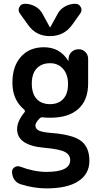

<svg xmlns="http://www.w3.org/2000/svg" viewBox="-20 -785 540 1035"><path d="M250 -444.3Q204.1 -444.3 177.7 -416Q151.4 -387.7 151.4 -335Q151.4 -280.3 177.2 -252Q203.1 -223.6 250 -223.6Q294.9 -223.6 320.8 -251.5Q346.7 -279.3 346.7 -332Q346.7 -383.8 319.8 -414.1Q293 -444.3 250 -444.3ZM230.5 141.6Q358.4 141.6 358.4 78.1Q358.4 48.8 329.1 33.7Q299.8 18.6 219.7 11.7Q71.3 -1 72.3 -89.8Q72.3 -130.9 111.3 -178.7Q118.2 -185.5 110.4 -194.3Q46.9 -246.1 46.9 -339.8Q46.9 -427.7 92.8 -479Q138.7 -530.3 216.8 -530.3Q301.8 -530.3 346.7 -459Q346.7 -458 348.6 -458H349.6V-468.8Q350.6 -491.2 366.2 -505.4Q381.8 -519.5 404.3 -519.5Q425.8 -519.5 440.4 -504.4Q455.1 -489.3 455.1 -467.8V-335Q455.1 -245.1 402.3 -197.8Q349.6 -150.4 252 -150.4Q225.6 -150.4 213.9 -152.3Q200.2 -154.3 193.4 -146.5Q170.9 -124 170.9 -108.4Q170.9 -90.8 189 -81.5Q207 -72.3 254.9 -68.4Q372.1 -59.6 417 -25.4Q461.9 8.8 461.9 82Q461.9 152.3 402.8 191.4Q343.8 230.5 230.5 230.5Q162.1 230.5 90.8 208Q69.3 201.2 57.1 182.6Q44.9 164.1 44.9 140.6Q44.9 125 59.1 116.2Q73.2 107.4 88.9 113.3Q164.1 141.6 230.5 141.6ZM290 -709Q303.7 -735.4 330.1 -750Q356.4 -764.6 385.7 -764.6Q405.3 -764.6 415 -747.6Q424.8 -730.5 413.1 -712.9L369.1 -651.4Q326.2 -590.8 250 -590.3Q173.8 -589.8 130.9 -651.4L86.9 -712.9Q75.2 -729.5 84.5 -747.1Q93.8 -764.6 114.3 -764.6Q144.5 -764.6 170.4 -750Q196.3 -735.4 210 -709L249 -637.7H250H251Z"/></svg>

Font: Rounded-X Mgen+ 2m medium
Style: Regular
Weight: 500
Designer: [Source Han Sans]
Ryoko NISHIZUKA  (kana & ideographs); Paul D. Hunt (Latin, Greek & Cyrillic); Wenlong ZHANG  (bopomofo
Version: Version 1.059.20150602